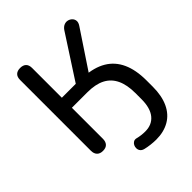

<svg xmlns="http://www.w3.org/2000/svg" viewBox="-247 -850 1177 1177"><g transform="rotate(-45 341.5 -261.5)"><path d="M414 189Q393 189 367.5 186Q342 183 322 178Q306 174 298 164Q290 154 289.5 141Q289 128 294.5 117Q300 106 310.5 100Q321 94 336 98Q352 102 368 104Q384 106 402 106Q460 106 492.5 66Q525 26 525 -51V-104Q525 -175 502.5 -222Q480 -269 435 -292Q390 -315 320 -315H186V-46Q186 -21 173 -7Q160 7 134 7Q109 7 95.5 -7Q82 -21 82 -46V-660Q82 -686 95.5 -699Q109 -712 134 -712Q159 -712 172.5 -699Q186 -686 186 -660V-402H322L293 -381L490 -685Q502 -702 517 -708Q532 -714 546.5 -710.5Q561 -707 571.5 -696.5Q582 -686 583.5 -671Q585 -656 573 -638L390 -363L374 -398Q458 -393 514.5 -359.5Q571 -326 599.5 -263.5Q628 -201 628 -110V-55Q628 23 602.5 78Q577 133 528.5 161Q480 189 414 189Z"/></g></svg>

Font: Nunito SemiBold
Style: Regular
Weight: 600
Designer: Vernon Adams
Foundry: Vernon Adams
Version: Version 3.602